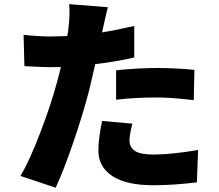

<svg xmlns="http://www.w3.org/2000/svg" viewBox="-20 -836 1040 910"><path d="M530.3 -363.3V-502.9Q633.8 -513.7 725.6 -513.7Q812.5 -513.7 901.4 -504.9L898.4 -361.3Q793 -374 725.6 -374Q617.2 -374 530.3 -363.3ZM616.2 -712.9V-563.5Q520.5 -542 431.6 -532.2Q405.3 -419.9 402.3 -407.2Q374 -297.9 329.1 -166Q284.2 -34.2 244.1 53.7L77.1 -2Q119.1 -72.3 170.4 -206.1Q221.7 -339.8 251 -449.2Q252 -453.1 258.8 -479Q265.6 -504.9 268.6 -518.6Q252 -517.6 218.8 -517.6Q181.6 -517.6 95.7 -522.5L91.8 -670.9Q163.1 -663.1 219.7 -663.1Q246.1 -663.1 298.8 -665Q302.7 -686.5 304.7 -705.1Q312.5 -773.4 307.6 -816.4L491.2 -801.8Q477.5 -747.1 467.8 -700.2L463.9 -682.6Q532.2 -693.4 616.2 -712.9ZM463.9 -262.7 607.4 -250Q593.8 -197.3 593.8 -170.9Q593.8 -137.7 619.6 -120.6Q645.5 -103.5 707 -103.5Q790 -103.5 918.9 -125L913.1 28.3Q799.8 42 706.1 42Q579.1 42 512.7 -1.5Q446.3 -44.9 446.3 -122.1Q446.3 -179.7 463.9 -262.7Z"/></svg>

Font: Gen Shin Gothic Monospace Heavy
Style: Bold
Weight: 800
Designer: [Source Han Sans]
Ryoko NISHIZUKA  (kana & ideographs); Paul D. Hunt (Latin, Greek & Cyrillic); Wenlong ZHANG  (bopomofo
Version: Version 1.002.20150607